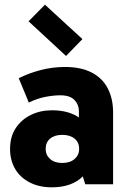

<svg xmlns="http://www.w3.org/2000/svg" viewBox="-20 -787 548 820"><path d="M201 13Q148 13 107.5 -7.5Q67 -28 45 -65Q23 -102 23 -151Q23 -203 47 -239.5Q71 -276 111.5 -296Q152 -316 202 -316Q275 -316 320 -283Q365 -250 380 -188L317 -199V-313Q317 -340 298 -360Q279 -380 237 -380Q210 -380 175 -373.5Q140 -367 103 -349L60 -453Q104 -475 154.5 -488Q205 -501 258 -501Q326 -501 372 -477Q418 -453 440.5 -409Q463 -365 463 -307V0H344L315 -95L380 -115Q364 -55 319 -21Q274 13 201 13ZM246 -91Q279 -91 298.5 -108Q318 -125 318 -151Q318 -179 298.5 -195Q279 -211 246 -211Q213 -211 194 -195Q175 -179 175 -151Q175 -125 194 -108Q213 -91 246 -91ZM262 -548 102 -696 172 -767 332 -620Z"/></svg>

Font: Gabarito
Style: Bold
Weight: 700
Designer: Leandro Assis / Alvaro Franca / Felipe Casaprima
Foundry: Naipe Foundry
Version: Version 1.000